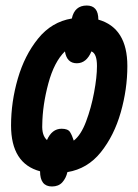

<svg xmlns="http://www.w3.org/2000/svg" viewBox="-20 -618 501 695"><path d="M224 5Q297 -7 345 -67Q393 -127 417 -211Q441 -295 441 -379Q441 -517 336 -547Q336 -598 294 -598Q250 -598 240 -551Q167 -539 118 -478.5Q69 -418 44.5 -333.5Q20 -249 20 -164Q20 -26 125 2Q125 57 168 57Q192 57 205.5 42Q219 27 224 5ZM133 -167Q134 -238 155 -316Q176 -394 215 -432Q222 -389 258 -389Q293 -389 311 -432Q331 -424 331 -379Q331 -339 320.5 -283Q310 -227 291.5 -178Q273 -129 247 -109Q241 -128 233.5 -140Q226 -152 203 -152Q168 -152 150 -111Q131 -128 133 -167Z"/></svg>

Font: Noto Sans Display Condensed
Style: Bold Italic
Weight: 700
Width: 3
Designer: Monotype Design team
Foundry: Monotype Imaging Inc.
Version: 1.000